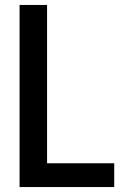

<svg xmlns="http://www.w3.org/2000/svg" viewBox="-20 -755 540 775"><path d="M59 0V-735H170V-96H441V0Z"/></svg>

Font: Moesevka
Style: Bold
Weight: 700
Monospace: yes
Designer: Belleve Invis
Foundry: Belleve Invis
Version: Version 32.5.0; ttfautohint (v1.8.4)